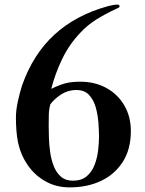

<svg xmlns="http://www.w3.org/2000/svg" viewBox="-20 -806 630 832"><path d="M409 -214Q409 -240 406.5 -274Q404 -308 395 -340.5Q386 -373 366 -394.5Q346 -416 310 -416Q276 -416 247 -398Q218 -380 198 -354Q192 -332 191.5 -308Q191 -284 191 -261Q191 -239 192 -208.5Q193 -178 197.5 -146Q202 -114 213 -86Q224 -58 244 -40.5Q264 -23 296 -23Q333 -23 355.5 -42Q378 -61 389.5 -90.5Q401 -120 405 -153Q409 -186 409 -214ZM547 -238Q547 -159 512 -104.5Q477 -50 417.5 -22Q358 6 282 6Q224 6 177.5 -20Q131 -46 100.5 -90Q70 -134 58 -189Q53 -215 51 -242Q49 -269 49 -296Q49 -329 57.5 -367.5Q66 -406 76 -437Q124 -572 216.5 -656.5Q309 -741 447 -779Q458 -782 468.5 -784Q479 -786 490 -786Q498 -786 498 -778Q498 -774 490.5 -771Q483 -768 480 -766Q437 -746 397.5 -721.5Q358 -697 326 -662Q279 -612 249 -549.5Q219 -487 202 -421Q237 -438 263.5 -445Q290 -452 328 -452Q391 -452 440.5 -425Q490 -398 518.5 -349.5Q547 -301 547 -238Z"/></svg>

Font: Kaisei HarunoUmi
Style: Bold
Weight: 700
Designer: Font-Kai, 金井和夫
Foundry: KAZUO KANAI
Version: Version 5.003